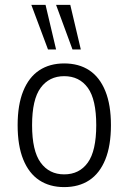

<svg xmlns="http://www.w3.org/2000/svg" viewBox="-20 -756 524 784"><path d="M242 8Q183 8 140.5 -20Q98 -48 75 -104.5Q52 -161 52 -245Q52 -328 75 -384.5Q98 -441 140.5 -469Q183 -497 242 -497Q302 -497 344.5 -469Q387 -441 410 -384.5Q433 -328 433 -245Q433 -161 410 -104.5Q387 -48 344.5 -20Q302 8 242 8ZM242 -44Q304 -44 338.5 -92Q373 -140 373 -245Q373 -350 338.5 -397.5Q304 -445 242 -445Q181 -445 146 -397.5Q111 -350 111 -245Q111 -140 146 -92Q181 -44 242 -44ZM276 -554 209 -736H267L310 -554ZM176 -554 108 -736H166L209 -554Z"/></svg>

Font: Nunito Sans 10pt Condensed Light
Style: Regular
Weight: 300
Width: 3
Designer: Vernon Adams
Foundry: Vernon Adams
Version: Version 3.101;gftools[0.9.27]